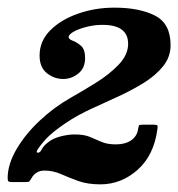

<svg xmlns="http://www.w3.org/2000/svg" viewBox="-22 -933 466 502"><path d="M389.5 -595Q380.5 -527 337.8 -489Q295 -451 240.5 -451Q206.5 -451 182 -460Q157.5 -469 137 -478Q116.5 -487 94.5 -487Q71 -487 60 -466.5Q56.5 -461.5 55.2 -459.2Q54 -457 44.5 -457H9.5Q2 -457 0 -459Q-2 -461 -2 -468.5Q-1.5 -504.5 21.5 -543.5Q44.5 -582.5 81.8 -617.5Q119 -652.5 163 -677.5Q194 -695 229 -716.8Q264 -738.5 288.5 -764.2Q313 -790 313 -818.5Q313 -868 246 -868Q225.5 -868 205.2 -863Q185 -858 171.2 -850.5Q157.5 -843 157.5 -836Q157.5 -830.5 168.2 -826.5Q179 -822.5 189.8 -813.2Q200.5 -804 200.5 -781Q200.5 -755 182.8 -740.8Q165 -726.5 143.5 -726.5Q119.5 -726.5 100.5 -741.8Q81.5 -757 81.5 -788Q81.5 -825.5 109.2 -853.5Q137 -881.5 181.8 -897.2Q226.5 -913 277 -913Q342.5 -913 383.2 -892.2Q424 -871.5 424 -815Q424 -784.5 405 -760.5Q386 -736.5 355.2 -717.2Q324.5 -698 288.8 -681.5Q253 -665 220 -650Q180 -632 147.2 -609.5Q114.5 -587 99 -570.5Q89 -560 80 -547.5Q71 -535 75.5 -534Q82.5 -532.5 87 -542.2Q91.5 -552 106.5 -563Q118.5 -572 138 -576.8Q157.5 -581.5 173 -581.5Q198 -581.5 213.2 -575Q228.5 -568.5 243.5 -562Q258.5 -555.5 281 -555.5Q305.5 -555.5 321 -566.2Q336.5 -577 339 -595.5Q340.5 -603.5 341.5 -605.2Q342.5 -607 352 -607H379Q387.5 -607 389.2 -605.2Q391 -603.5 389.5 -595Z"/></svg>

Font: Besley* Heavy
Style: Italic
Weight: 800
Italic angle: -13°
Designer: Owen Earl
Foundry: indestructible type*
Version: Version 3.000; ttfautohint (v1.8.3)